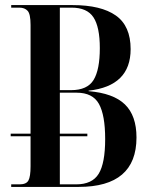

<svg xmlns="http://www.w3.org/2000/svg" viewBox="-20 -734 594 754"><path d="M24 0V-10H57Q83 -10 91.5 -25Q100 -40 100 -81V-199H22V-209H100V-636Q100 -679 88.5 -691.5Q77 -704 56 -704H24V-714H265Q377 -714 435 -673Q493 -632 493 -541Q493 -396 328 -378V-376Q425 -368 470.5 -324Q516 -280 516 -194Q516 0 289 0ZM259 -380Q323 -380 347.5 -420Q372 -460 372 -545Q372 -628 347 -666Q322 -704 261 -704H215V-380ZM279 -10Q342 -10 367.5 -51.5Q393 -93 393 -188Q393 -282 368.5 -326Q344 -370 281 -370H215V-209H323V-199H215V-10Z"/></svg>

Font: Noto Serif Display ExtraCondensed SemiBold
Style: Regular
Weight: 600
Width: 2
Designer: Monotype Design Team
Foundry: Monotype Imaging Inc.
Version: Version 2.009